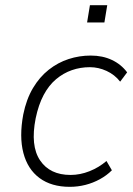

<svg xmlns="http://www.w3.org/2000/svg" viewBox="-20 -715 514 743"><path d="M250 8Q179 8 133 -26Q87 -60 70.5 -123Q54 -186 70 -272Q82 -331 107.5 -374Q133 -417 168.5 -445Q204 -473 245.5 -486.5Q287 -500 331 -500Q377 -500 413 -483Q449 -466 472 -435L445 -399Q424 -426 392.5 -440.5Q361 -455 328 -455Q291 -455 258 -443.5Q225 -432 197 -408.5Q169 -385 149 -347.5Q129 -310 118 -257Q97 -151 135 -94.5Q173 -38 253 -38Q290 -38 326.5 -52.5Q363 -67 392 -92L413 -56Q393 -36 366.5 -21.5Q340 -7 310.5 0.5Q281 8 250 8ZM317 -628 328 -695H395L384 -628Z"/></svg>

Font: Nunito Sans 7pt SemiCondensed ExtraLight
Style: Italic
Weight: 250
Width: 4
Italic angle: -9°
Designer: Vernon Adams
Foundry: Vernon Adams
Version: Version 3.101;gftools[0.9.27]